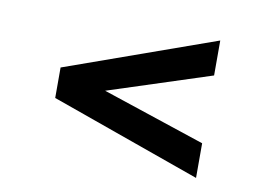

<svg xmlns="http://www.w3.org/2000/svg" viewBox="-57 -672 885 633"><g transform="rotate(10 385.0 -355.0)"><path d="M633 -468 288 -356 633 -241V-125L130 -304V-406L633 -585Z"/></g></svg>

Font: Freesentation 7 Bold
Style: Regular
Weight: 700
Designer: glyphs from Roboto by Christian Robertson / Hangul glyphs from Noto Sans CJK(Source Han Sans) by Jang Soo-young and Kang
Foundry: PT&
Version: Version 2.001